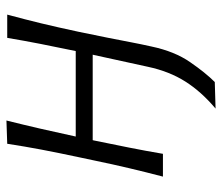

<svg xmlns="http://www.w3.org/2000/svg" viewBox="-68 -470 706 611"><g transform="rotate(-90 285.5 -165.0)"><path d="M28.5 0Q43 -55.5 55.2 -107.2Q67.5 -159 80 -219.5L90.5 -269Q104.5 -334.5 114.5 -387.2Q124.5 -440 133 -495.5L207 -498Q193.5 -444 181.5 -392Q169.5 -340 156 -277.5H428Q441 -339.5 451 -390.8Q461 -442 470 -495.5H544Q529 -440 516.2 -387.2Q503.5 -334.5 489.5 -269Q478 -214 470.2 -174.5Q462.5 -135 456.2 -102.5Q450 -70 442.5 -36.5Q427 37 393 86.2Q359 135.5 329.5 165L245 167.5Q299 122 331.2 71Q363.5 20 378 -48L415.5 -219.5L416.5 -223.5H144.5L143.5 -219.5Q131 -159 120.8 -107.5Q110.5 -56 101 0Z"/></g></svg>

Font: Commissioner Flair Light
Style: Italic
Weight: 300
Italic angle: -12°
Designer: Kostas Bartsokas
Foundry: Kostas Bartsokas
Version: Version 1.000; ttfautohint (v1.8.3)